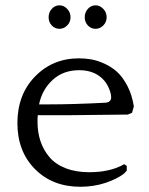

<svg xmlns="http://www.w3.org/2000/svg" viewBox="-20 -696 565 727"><path d="M486.8 -293 480 -269 463.9 -262.2Q428.2 -262.2 353 -261Q277.8 -259.8 241.2 -259.8H123Q122.1 -251 122.1 -233.9Q122.1 -194.8 133.3 -161.4Q144.5 -127.9 167.2 -101.1Q189.9 -74.2 228.5 -59.1Q267.1 -43.9 317.9 -43.9Q397.5 -43.9 450.2 -74.2L460 -67.9V-49.8L450.2 -39.1Q423.3 -18.1 378.9 -3.4Q334.5 11.2 284.2 11.2Q178.7 11.2 112.3 -55.9Q45.9 -123 45.9 -230Q45.9 -337.9 112.8 -406.5Q179.7 -475.1 278.8 -475.1Q302.2 -475.1 325.2 -471.2Q348.1 -467.3 375.2 -455.1Q402.3 -442.9 423.6 -423.6Q444.8 -404.3 462.4 -370.6Q480 -336.9 486.8 -293ZM279.8 -430.2Q219.2 -430.2 179.2 -393.3Q139.2 -356.4 127.9 -300.8H167Q258.3 -300.8 378.9 -307.1Q400.9 -308.6 400.9 -328.1Q400.9 -337.4 397 -349.1Q385.3 -387.2 355 -408.7Q324.7 -430.2 279.8 -430.2ZM164.1 -630.9Q164.1 -648.9 176 -662.4Q188 -675.8 205.1 -675.8Q221.7 -675.8 234.4 -662.4Q247.1 -648.9 247.1 -630.9Q247.1 -612.3 234.4 -599.6Q221.7 -586.9 205.1 -586.9Q188 -586.9 176 -599.6Q164.1 -612.3 164.1 -630.9ZM300.8 -630.9Q300.8 -648.9 312.7 -662.4Q324.7 -675.8 341.8 -675.8Q358.4 -675.8 371.1 -662.4Q383.8 -648.9 383.8 -630.9Q383.8 -612.3 371.1 -599.6Q358.4 -586.9 341.8 -586.9Q324.7 -586.9 312.7 -599.6Q300.8 -612.3 300.8 -630.9Z"/></svg>

Font: Quattrocento Roman
Style: Regular
Weight: 400
Designer: Pablo Impallari
Foundry: Pablo Impallari. www.impallari.com Igino Marini. www.ikern.com
Version: Version 1.000